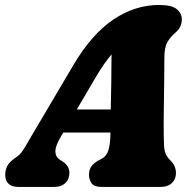

<svg xmlns="http://www.w3.org/2000/svg" viewBox="-44 -734 759 754"><path d="M196 -199Q173.5 -161.5 173.5 -140.2Q173.5 -119 188 -109L202.5 -99.5Q217 -89.5 222.8 -78.2Q228.5 -67 228.5 -56Q228.5 -30 212.5 -15Q196.5 0 170.5 0H27.5Q2 0 -10.8 -12.8Q-23.5 -25.5 -23.5 -47.5Q-23.5 -67 -14.8 -83.5Q-6 -100 24.5 -120Q38.5 -129.5 55 -158Q71.5 -186.5 90 -217.5L244.5 -479Q315.5 -599 400.5 -656.8Q485.5 -714.5 581 -714.5Q630.5 -714.5 650.2 -698Q670 -681.5 670 -658Q670 -642.5 664.2 -630Q658.5 -617.5 644.5 -605.5Q625 -589 613.2 -568.5Q601.5 -548 601.5 -506.5Q601.5 -471.5 601 -427.8Q600.5 -384 599.8 -340Q599 -296 598.8 -260.2Q598.5 -224.5 599 -205.5Q599.5 -179.5 600.2 -162Q601 -144.5 606.2 -131Q611.5 -117.5 626.5 -102.5Q647 -82.5 647 -54Q647 -30.5 631 -15.2Q615 0 587.5 0H354Q326 0 315.8 -14.2Q305.5 -28.5 305.5 -48Q305.5 -69.5 316.8 -83.2Q328 -97 350.5 -108L356 -111Q374.5 -120.5 381.8 -144.5Q389 -168.5 389.5 -204.5Q389.5 -209 389.5 -213.5H204.5ZM329.5 -426.5 257.5 -304H391Q392 -354 393 -410Q394 -466 394 -520.5Q380.5 -504.5 364.5 -481.8Q348.5 -459 329.5 -426.5Z"/></svg>

Font: Fraunces 72pt SuperSoft Black
Style: Italic
Weight: 900
Italic angle: -16°
Version: Version 1.000;[b76b70a41]